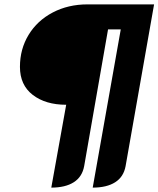

<svg xmlns="http://www.w3.org/2000/svg" viewBox="-20 -720 723 876"><path d="M282 -242Q188 -242 129.5 -287Q71 -332 71 -415Q71 -496 110.5 -561Q150 -626 220.5 -663Q291 -700 379 -700H683L553 38Q544 87 505.5 111.5Q467 136 403 136L531 -586H473L364 38Q355 87 316.5 111.5Q278 136 214 136Z"/></svg>

Font: K2D
Style: Bold Italic
Weight: 700
Italic angle: -10°
Designer: Katatrad Aksorn Co.,Ltd.
Foundry: Cadson Demak Co.,Ltd.
Version: Version 1.000; ttfautohint (v1.6)